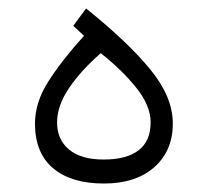

<svg xmlns="http://www.w3.org/2000/svg" viewBox="-20 -435 490 453"><path d="M183.1 -415Q282.7 -335 335.2 -270.5Q387.7 -206.1 387.7 -143.6Q387.7 -79.1 344 -40.5Q300.3 -2 225.1 -2Q147.9 -2 105.2 -38.1Q62.5 -74.2 62.5 -143.6Q62.5 -192.9 93.5 -241.9Q124.5 -291 178.2 -350.6L152.8 -374ZM217.8 -309.6Q170.4 -268.1 142.6 -226.8Q114.7 -185.5 114.7 -146Q114.7 -105.5 143.1 -82Q171.4 -58.6 224.6 -58.6Q278.3 -58.6 306.9 -80.3Q335.4 -102.1 335.4 -146.5Q335.4 -184.6 303.2 -225.8Q271 -267.1 217.8 -309.6Z"/></svg>

Font: Vazir Thin FD
Style: Thin-FD
Weight: 100
Designer: Saber Rastikerdar
Foundry: Saber Rastikerdar
Version: Version 30.0.0